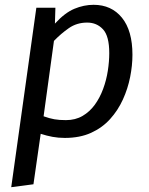

<svg xmlns="http://www.w3.org/2000/svg" viewBox="-20 -559 619 795"><path d="M118.5 204 26.5 216.1 130.5 -527.1H209.4L207.4 -461.2Q248.4 -506.1 287.9 -522.6Q327.4 -539.1 367.4 -539.1Q441.5 -539.1 485 -485.6Q528.4 -432.1 528.4 -332.1Q528.4 -288.1 518.9 -240.1Q509.4 -192.1 488.9 -147Q468.4 -102 435.9 -66Q403.4 -30 356.9 -8.9Q310.4 12.1 248.4 12.1Q221.3 12.1 197.3 7.6Q173.3 3.1 148.5 -4.9ZM253.1 -61.6Q292 -61.6 321.9 -79Q351.7 -96.5 372.7 -125.5Q393.6 -154.4 407 -190.8Q420.5 -227.2 426.4 -265.7Q432.4 -304.1 432.4 -339Q432.4 -409.8 406.5 -437.6Q380.7 -465.5 340.9 -465.5Q298.1 -465.5 265.2 -442.6Q232.3 -419.7 203.4 -389.7L160.5 -77.5Q185.4 -68.6 205.3 -65.1Q225.3 -61.6 253.1 -61.6Z"/></svg>

Font: Fira Sans Variable
Style: Italic
Weight: 397
Italic angle: -8°
Designer: Carrois Corporate & Edenspiekermann AG
Foundry: Carrois Corporate GbR & Edenspiekermann AG
Version: Version 4.202